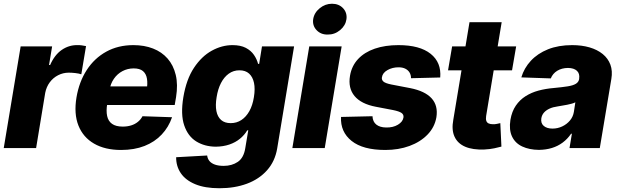

<svg xmlns="http://www.w3.org/2000/svg" viewBox="-25 -795 3328 1031"><path d="M-4.9 0 85.9 -545.9H254.9L238.3 -445.8H244.1Q268.1 -500.5 306.4 -526.9Q344.7 -553.2 389.2 -552.7Q401.4 -553.2 413.6 -551.5Q425.8 -549.8 437 -547.4L411.6 -396Q399.4 -400.4 379.9 -402.6Q360.4 -404.8 344.2 -404.8Q314 -404.8 287.1 -391.1Q260.3 -377.4 242.2 -353Q224.1 -328.6 217.8 -296.4L168.9 0Z M625 10.3Q539.1 10.3 480.2 -23.7Q421.4 -57.6 396.2 -120.8Q371.1 -184.1 385.7 -272Q399.9 -356 440.9 -419.2Q481.9 -482.4 545.7 -517.6Q609.4 -552.7 691.4 -552.7Q750 -552.7 796.9 -534.4Q843.8 -516.1 875 -480.5Q906.2 -444.8 918.7 -392.8Q931.2 -340.8 920.4 -273.4L913.1 -231H439L455.6 -331.1H847.2L762.2 -308.6Q768.6 -345.7 764.2 -372.3Q759.8 -398.9 742.7 -413.3Q725.6 -427.7 692.9 -427.7Q660.2 -427.7 632.6 -413.1Q605 -398.4 586.7 -372.1Q568.4 -345.7 562.5 -310.1L550.8 -238.3Q544.4 -199.7 550.3 -172.1Q556.2 -144.5 576.7 -129.9Q597.2 -115.2 634.3 -115.2Q658.7 -115.2 679.2 -121.6Q699.7 -127.9 715.3 -140.6Q731 -153.3 740.2 -170.9L898.9 -165.5Q880.4 -111.8 843 -72.3Q805.7 -32.7 751 -11.2Q696.3 10.3 625 10.3Z M1153.3 215.8Q1075.2 215.8 1023.2 194.1Q971.2 172.4 945.8 134.8Q920.4 97.2 920.9 49.3L1087.4 40Q1089.4 57.1 1099.6 69.6Q1109.9 82 1129.2 88.9Q1148.4 95.7 1176.3 95.7Q1220.2 95.7 1252 74.2Q1283.7 52.7 1292 1L1308.1 -95.2H1302.7Q1288.1 -70.3 1263.9 -50.3Q1239.7 -30.3 1206.8 -19Q1173.8 -7.8 1133.8 -7.3Q1073.7 -7.8 1028.8 -35.6Q983.9 -63.5 964.1 -122.1Q944.3 -180.7 959.5 -272.9Q975.6 -369.1 1016.6 -430.9Q1057.6 -492.7 1112.1 -522.7Q1166.5 -552.7 1223.6 -552.7Q1266.6 -552.7 1294.7 -538.1Q1322.8 -523.4 1338.6 -500.2Q1354.5 -477.1 1360.8 -452.1H1366.7L1381.8 -545.9H1554.2L1463.4 2.4Q1451.7 71.3 1409.2 119.1Q1366.7 167 1301 191.4Q1235.4 215.8 1153.3 215.8ZM1213.9 -133.8Q1245.6 -133.8 1271 -150.4Q1296.4 -167 1314 -198.2Q1331.5 -229.5 1338.4 -273.4Q1345.7 -317.9 1338.9 -350.1Q1332 -382.3 1312.5 -399.9Q1293 -417.5 1260.7 -417.5Q1228.5 -417.5 1203.4 -399.4Q1178.2 -381.3 1161.6 -349.1Q1145 -316.9 1138.2 -273.4Q1130.9 -230 1137 -198.7Q1143.1 -167.5 1162.4 -150.6Q1181.6 -133.8 1213.9 -133.8Z M1544.9 0 1635.7 -545.9H1809.6L1718.8 0ZM1734.4 -609.4Q1697.8 -608.9 1674.8 -633.3Q1651.9 -657.7 1656.7 -691.9Q1662.1 -726.6 1691.7 -750.7Q1721.2 -774.9 1757.8 -774.9Q1794.9 -774.9 1817.4 -750.7Q1839.8 -726.6 1835.4 -691.9Q1830.6 -657.7 1801.3 -633.3Q1772 -608.9 1734.4 -609.4Z M2338.9 -378.9 2182.1 -375Q2182.1 -392.6 2174.1 -405.8Q2166 -418.9 2151.1 -426.3Q2136.2 -433.6 2115.2 -433.6Q2082 -433.6 2055.7 -418.7Q2029.3 -403.8 2025.9 -379.9Q2023.4 -367.2 2033.2 -357.7Q2043 -348.1 2076.2 -341.3L2177.7 -321.8Q2256.8 -306.2 2292.5 -267.1Q2328.1 -228 2318.4 -165.5Q2309.1 -111.8 2270.8 -72.3Q2232.4 -32.7 2173.8 -11.2Q2115.2 10.3 2043.9 10.3Q1923.8 10.3 1863 -38.3Q1802.2 -86.9 1806.2 -167L1975.1 -170.9Q1976.6 -141.1 1995.8 -126Q2015.1 -110.8 2048.3 -110.4Q2085 -109.4 2111.6 -125.2Q2138.2 -141.1 2141.6 -164.6Q2143.6 -179.7 2131.1 -188.5Q2118.7 -197.3 2085.4 -204.1L1993.2 -221.7Q1914.1 -236.8 1878.7 -279.5Q1843.3 -322.3 1854.5 -388.2Q1863.3 -440.9 1897.7 -477.8Q1932.1 -514.6 1987.5 -533.7Q2043 -552.7 2114.7 -552.7Q2229 -552.7 2287.4 -506.1Q2345.7 -459.5 2338.9 -378.9Z M2746.6 -545.9 2724.6 -417.5H2380.9L2402.8 -545.9ZM2496.1 -675.8H2668.9L2585.4 -171.9Q2583 -155.8 2586.4 -146Q2589.8 -136.2 2599.1 -132.1Q2608.4 -127.9 2622.1 -127.9Q2631.8 -127.4 2643.6 -129.9Q2655.3 -132.3 2661.6 -133.8L2667.5 -7.8Q2653.3 -3.9 2629.9 1.2Q2606.4 6.3 2575.7 7.8Q2513.7 10.3 2473.1 -7.1Q2432.6 -24.4 2415.8 -61Q2398.9 -97.7 2409.2 -152.3Z M2869.1 9.8Q2817.4 9.3 2779.5 -8.3Q2741.7 -25.9 2724.6 -61.8Q2707.5 -97.7 2715.8 -151.4Q2723.6 -196.8 2744.9 -227.8Q2766.1 -258.8 2797.4 -278.6Q2828.6 -298.3 2866.9 -308.6Q2905.3 -318.8 2947.3 -322.3Q2994.1 -326.7 3023.2 -331.3Q3052.2 -335.9 3067.1 -345Q3082 -354 3085 -370.6V-373Q3088.9 -399.9 3073 -414.8Q3057.1 -429.7 3024.9 -430.2Q2991.2 -429.7 2967 -414.8Q2942.9 -399.9 2932.6 -374L2774.4 -379.4Q2789.1 -429.2 2825.4 -468.5Q2861.8 -507.8 2917.7 -530.3Q2973.6 -552.7 3047.4 -552.7Q3099.1 -552.7 3140.9 -540.5Q3182.6 -528.3 3211.4 -504.9Q3240.2 -481.4 3252.7 -447.8Q3265.1 -414.1 3257.8 -371.1L3195.8 0H3033.2L3045.9 -76.7H3041.5Q3022 -48.3 2996.3 -29.3Q2970.7 -10.3 2939 -0.5Q2907.2 9.3 2869.1 9.8ZM2941.9 -104.5Q2969.2 -104.5 2993.7 -116Q3018.1 -127.4 3035.2 -147.5Q3052.2 -167.5 3056.6 -194.3L3064.5 -245.6Q3057.1 -241.7 3045.9 -238.5Q3034.7 -235.4 3021.5 -232.7Q3008.3 -230 2995.1 -228Q2981.9 -226.1 2969.7 -223.6Q2944.3 -220.2 2925.8 -211.7Q2907.2 -203.1 2896 -190.4Q2884.8 -177.7 2881.8 -159.7Q2877.9 -133.3 2894.8 -118.9Q2911.6 -104.5 2941.9 -104.5Z"/></svg>

Font: Inter Tight ExtraBold
Style: Italic
Weight: 800
Italic angle: -9.39999°
Designer: Rasmus Andersson
Foundry: rsms
Version: Version 3.004